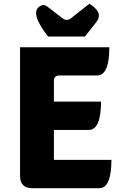

<svg xmlns="http://www.w3.org/2000/svg" viewBox="-20 -995 670 1015"><path d="M151 0Q86 0 86 -65V-745H558Q558 -596 493 -596H294Q265 -596 265 -567V-458H514Q514 -308 449 -308H265V-150H569Q569 0 504 0ZM234 -802Q135 -929 191 -962Q211 -975 229 -961L311 -898Q334 -881 356 -899L452 -975Q529 -929 489 -878L429 -802Z"/></svg>

Font: Swei Half Moon CJK SC
Style: Black
Weight: 900
Version: Version 2.071